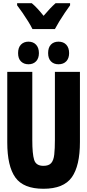

<svg xmlns="http://www.w3.org/2000/svg" viewBox="-20 -1159 540 1189"><path d="M249 10Q125 10 75 -60Q25 -130 25 -277V-714H180V-291Q180 -206 191.5 -169Q203 -132 249 -132Q282 -132 297 -149Q312 -166 316 -202Q320 -238 320 -293V-714H475V-280Q475 -132 424.5 -61Q374 10 249 10ZM342 -761Q313 -761 295.5 -779Q278 -797 278 -830Q278 -865 295.5 -883Q313 -901 342 -901Q373 -901 390.5 -882Q408 -863 408 -830Q408 -798 390.5 -779.5Q373 -761 342 -761ZM156 -761Q128 -761 110 -778.5Q92 -796 92 -830Q92 -865 110 -883Q128 -901 156 -901Q186 -901 203.5 -882Q221 -863 221 -830Q221 -798 203.5 -779.5Q186 -761 156 -761ZM181 -979Q172 -998 155 -1025.5Q138 -1053 119 -1080.5Q100 -1108 86 -1126V-1139H177Q194 -1125 212 -1105.5Q230 -1086 250 -1061Q272 -1087 289.5 -1105.5Q307 -1124 324 -1139H414V-1126Q400 -1107 382 -1080.5Q364 -1054 347.5 -1027Q331 -1000 320 -979Z"/></svg>

Font: Noto Sans Mono ExtraCondensed Black
Style: Regular
Weight: 900
Width: 2
Designer: Monotype Design Team
Foundry: Monotype Imaging Inc.
Version: Version 2.014